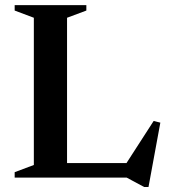

<svg xmlns="http://www.w3.org/2000/svg" viewBox="-20 -690 656 746"><path d="M557 36.5H540L472 0H37V-21L111.5 -49V-621L37 -649V-670H315.5V-649L240.5 -621V-56.5H471.5L577 -220L603 -213.5Z"/></svg>

Font: Newsreader Text SemiBold
Style: Regular
Weight: 600
Designer: Hugues Gentile
Foundry: Production Type
Version: Version 1.001